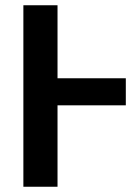

<svg xmlns="http://www.w3.org/2000/svg" viewBox="-20 -711 512 731"><path d="M459 -310H199V0H69V-691H199V-413H459Z"/></svg>

Font: Fira Sans Condensed Medium
Style: Regular
Weight: 500
Width: 3
Designer: Carrois Corporate & Edenspiekermann AG
Foundry: Carrois Corporate GbR & Edenspiekermann AG
Version: Version 4.203;PS 004.203;hotconv 1.0.88;makeotf.lib2.5.64775